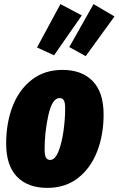

<svg xmlns="http://www.w3.org/2000/svg" viewBox="-20 -894 577 934"><path d="M10 -196Q10 -295 41 -376Q72 -457 134 -505.5Q196 -554 284 -554Q378 -554 431 -499.5Q484 -445 484 -337Q484 -238 452.5 -157Q421 -76 359.5 -28Q298 20 210 20Q116 20 63 -34Q10 -88 10 -196ZM297 -367Q297 -395 290.5 -406Q284 -417 270 -417Q234 -417 215.5 -334.5Q197 -252 197 -167Q197 -139 203.5 -127.5Q210 -116 224 -116Q248 -116 264.5 -157.5Q281 -199 289 -257.5Q297 -316 297 -367ZM274 -874 378 -819 243 -625 160 -663ZM435 -874 537 -814 397 -621 317 -665Z"/></svg>

Font: Fira Sans Extra Condensed Black
Style: Italic
Weight: 900
Width: 3
Italic angle: -8°
Designer: Carrois Corporate & Edenspiekermann AG
Foundry: Carrois Corporate GbR & Edenspiekermann AG
Version: Version 4.203